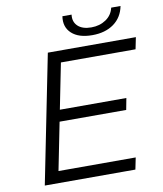

<svg xmlns="http://www.w3.org/2000/svg" viewBox="-94 -955 875 1031"><g transform="rotate(-10 343.0 -439.5)"><path d="M209 -387H579L567 -324H197ZM152 -64H573L560 0H66L206 -700H686L673 -636H266ZM458 -751Q384 -751 346 -786Q308 -821 317 -879H367Q362 -840 387 -816.5Q412 -793 460 -793Q506 -793 540 -816Q574 -839 583 -879H634Q622 -818 575.5 -784.5Q529 -751 458 -751Z"/></g></svg>

Font: MOST Montserrat
Style: Italic
Weight: 400
Italic angle: -11.3°
Designer: Julieta Ulanovsky
Foundry: Julieta Ulanovsky
Version: Version 8.000;March 11, 2024;FontCreator 15.0.0.2926 64-bit